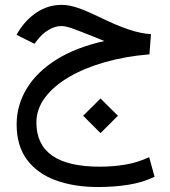

<svg xmlns="http://www.w3.org/2000/svg" viewBox="-20 -437 698 788"><path d="M408.2 -268.6Q398.9 -272.5 391.6 -275.4Q384.3 -278.3 363.8 -286.6Q314.5 -306.6 282.2 -318.4Q250 -330.1 232.9 -330.1Q205.1 -330.1 179 -314Q152.8 -297.9 134.8 -274.4L121.6 -257.3L47.9 -293.9L55.2 -306.6Q85.9 -356.9 132.1 -387Q178.2 -417 233.4 -417Q264.2 -417 301.3 -404.1Q338.4 -391.1 381.3 -370.1Q457 -333 507.3 -316.2Q557.6 -299.3 599.6 -296.9L593.3 -213.9Q495.6 -206.1 411.4 -182.1Q327.1 -158.2 263.7 -121.1Q200.2 -84 164.8 -36.6Q129.4 10.7 129.4 65.9Q129.4 247.1 389.6 247.1Q442.4 247.1 493.2 238.8Q543.9 230.5 592.3 208L614.3 288.6Q565.4 312 506.8 321.3Q448.2 330.6 382.8 330.6Q284.2 330.6 208.7 303Q133.3 275.4 90.8 218.5Q48.3 161.6 48.3 73.7Q48.3 -4.9 89.4 -73Q130.4 -141.1 210.4 -191.7Q290.5 -242.2 408.2 -268.6ZM321.3 38.1 392.6 -32.7 463.9 38.1 392.6 109.4Z"/></svg>

Font: Vazir
Style: Regular
Weight: 400
Designer: Saber Rastikerdar
Foundry: Saber Rastikerdar
Version: Version 30.0.0